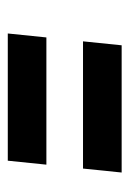

<svg xmlns="http://www.w3.org/2000/svg" viewBox="57 -637 322 476"><g transform="rotate(90 218.0 -399.0)"><path d="M63 -257.3 72.8 -353H388.2L378.4 -257.3ZM82.5 -443.8 92.3 -539.6H407.7L397.9 -443.8Z"/></g></svg>

Font: Oswald
Style: Demi-Bold
Weight: 600
Designer: Vernon Adams
Foundry: Vernon Adams
Version: 3.0; ttfautohint (v0.94.23-7a4d-dirty) -l 8 -r 50 -G 200 -x 